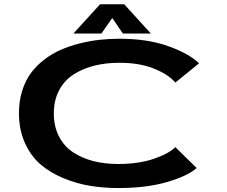

<svg xmlns="http://www.w3.org/2000/svg" viewBox="-20 -892 1090 922"><path d="M704.5 -731H570L519 -805.5L467 -731H332.5L460.5 -871.5H576.5ZM549 11Q478.5 11 413.5 0.5Q348.5 -10 285 -36.2Q221.5 -62.5 175 -102.2Q128.5 -142 99.8 -205.2Q71 -268.5 71 -348Q71 -406 86.2 -455.2Q101.5 -504.5 128 -540.5Q154.5 -576.5 191.8 -605.2Q229 -634 271 -652.5Q313 -671 361.8 -683.2Q410.5 -695.5 457.8 -700.8Q505 -706 554.5 -706Q687.5 -706 787.5 -670.5Q887.5 -635 936 -588L822 -495.5Q789.5 -534 720.2 -562.2Q651 -590.5 552.5 -590.5Q487.5 -590.5 432.2 -576.5Q377 -562.5 333 -534.2Q289 -506 263.8 -458.2Q238.5 -410.5 238.5 -348Q238.5 -285 263 -237.2Q287.5 -189.5 330.5 -161Q373.5 -132.5 428.2 -118.5Q483 -104.5 547.5 -104.5Q645.5 -104.5 718 -129.2Q790.5 -154 822 -185.5L924.5 -85Q881.5 -47 782.5 -18Q683.5 11 549 11Z"/></svg>

Font: League Mono Extended SemiBold
Style: Regular
Weight: 600
Width: 9
Designer: Tyler Finck
Foundry: The League of Moveable Type / Tyler Finck
Version: Version 2.210